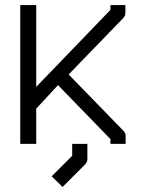

<svg xmlns="http://www.w3.org/2000/svg" viewBox="-20 -617 580 758"><path d="M123 -188V-49H60V-597H123V-274L416 -578V-597H475V-566Q475 -554 466 -545L251 -323L467 -101Q476 -92 476 -80V-49H416V-68L209 -281ZM265 -49H325V10Q325 23 317 31L227 121L184 79L265 -2Z"/></svg>

Font: 3270 Nerd Font Mono
Style: Regular
Weight: 400
Monospace: yes
Version: Version 3.0.1;Nerd Fonts 3.0.0